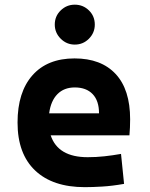

<svg xmlns="http://www.w3.org/2000/svg" viewBox="-20 -771 626 801"><path d="M334 9.8Q199.7 9.8 126.5 -59.8Q53.2 -129.4 53.2 -259.8Q53.2 -386.7 115.5 -457Q177.7 -527.3 291 -527.3Q401.9 -527.3 462.4 -462.4Q522.9 -397.5 522.9 -273.4Q522.9 -238.3 520 -206.5H191.4Q221.7 -115.2 345.7 -115.2Q380.9 -115.2 415 -118.9Q449.2 -122.6 484.9 -128.9L497.6 -3.9Q447.8 4.9 406.7 7.3Q365.7 9.8 334 9.8ZM185.1 -298.3H393.1Q393.1 -350.6 366.5 -378.4Q339.8 -406.2 292 -406.2Q247.1 -406.2 219.5 -378.2Q191.9 -350.1 185.1 -298.3ZM292 -585Q257.8 -585 233.2 -609.6Q208.5 -634.3 208.5 -668.5Q208.5 -703.6 233.2 -727.5Q257.8 -751.5 292 -751.5Q326.7 -751.5 351.1 -727.5Q375.5 -703.6 375.5 -668.5Q375.5 -634.3 351.1 -609.6Q326.7 -585 292 -585Z"/></svg>

Font: Cascadia Mono
Style: Bold
Weight: 700
Monospace: yes
Designer: Aaron Bell
Foundry: Saja Typeworks
Version: Version 2404.023; ttfautohint (v1.8.4)